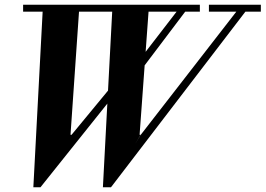

<svg xmlns="http://www.w3.org/2000/svg" viewBox="-20 -774 1115 806"><path d="M437 12 570 -207 979 -734H1017L446 12ZM142 12 277 -204 466 -433 484 -406 150 12ZM120 12 160 -744H313L276 -208H280L149 12ZM412 12 452 -744H605L566 -208H570L440 12ZM77 -725V-754H819V-725ZM561 -465 544 -495 729 -735H765ZM857 -725V-754H1075V-725Z"/></svg>

Font: Libre Bodoni SemiBold
Style: Italic
Weight: 600
Italic angle: -13°
Version: Version 2.003